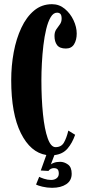

<svg xmlns="http://www.w3.org/2000/svg" viewBox="-20 -731 418 916"><path d="M228.5 165Q204.5 165 182 159.5Q159.5 154 152 149.5L167 112.5Q172.5 116 189.8 121.8Q207 127.5 224 127.5Q239.5 127.5 250 119.5Q260.5 111.5 260.5 97.5Q260.5 81.5 254 76.2Q247.5 71 238 71Q221 71 211 84.5L174.5 82.5L201 8.5Q125.5 -3.5 79.5 -95.8Q33.5 -188 33.5 -349Q33.5 -417.5 45.5 -482Q57.5 -546.5 81.8 -598.2Q106 -650 142.5 -680.5Q179 -711 228 -711Q262.5 -711 289 -689Q315.5 -667 330.8 -634.5Q346 -602 346 -571Q346 -540.5 333.5 -520Q321 -499.5 294.5 -499.5Q264.5 -499.5 252.2 -516Q240 -532.5 240 -559.5Q240 -578.5 248.5 -590.8Q257 -603 265.5 -614.5Q274 -626 274 -642Q274 -658.5 268.2 -664.5Q262.5 -670.5 252 -670.5Q234.5 -670.5 221.8 -649Q209 -627.5 200.5 -592.2Q192 -557 187 -514.5Q182 -472 179.8 -429Q177.5 -386 177.5 -350Q177.5 -259.5 185 -186.8Q192.5 -114 207.5 -71.5Q222.5 -29 245 -29Q272.5 -29 285 -50.8Q297.5 -72.5 306 -108L338.5 -88Q324.5 -48 301.8 -21.8Q279 4.5 239.5 9L222.5 53.5Q224.5 50.5 236.8 45.8Q249 41 267 41Q286.5 41 304.2 53.8Q322 66.5 322 98Q322 130.5 296.2 147.8Q270.5 165 228.5 165Z"/></svg>

Font: Imbue 10pt ExtraBold
Style: Regular
Weight: 800
Designer: Tyler Finck
Foundry: Etcetera Type Company
Version: Version 1.102; ttfautohint (v1.8.3)